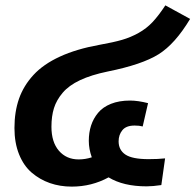

<svg xmlns="http://www.w3.org/2000/svg" viewBox="-20 -692 735 720"><path d="M383.8 -423.8Q322.3 -411.1 280.3 -391.4Q238.3 -371.6 215.1 -344.2Q191.9 -316.9 182.4 -286.6Q172.9 -256.3 172.9 -216.8Q172.9 -159.2 200.9 -126.7Q229 -94.2 274.9 -94.2Q299.8 -94.2 324.2 -102.1Q313 -133.3 313 -164.1Q313 -194.8 321.5 -221.2Q330.1 -247.6 347.9 -269Q365.7 -290.5 396.2 -302.7Q426.8 -314.9 467.8 -314.9Q497.1 -314.9 535.2 -305.2L515.1 -217.8Q502.9 -221.2 484.9 -221.2Q453.1 -221.2 439 -203.9Q424.8 -186.5 424.8 -162.1Q424.8 -129.4 450.4 -112.3Q476.1 -95.2 537.1 -95.2Q573.2 -95.2 599.1 -98.1L585 2Q553.2 6.8 529.8 6.8Q442.4 6.8 387.2 -26.9Q323.7 7.8 249 7.8Q205.1 7.8 167.2 -5.4Q129.4 -18.6 99.1 -44.4Q68.8 -70.3 51.5 -113.3Q34.2 -156.2 34.2 -211.9Q34.2 -272.9 51.3 -321.8Q68.4 -370.6 105.5 -410.9Q142.6 -451.2 204.6 -479.7Q266.6 -508.3 353 -523.9Q405.3 -533.2 437.5 -542.5Q469.7 -551.8 499.5 -568.4Q529.3 -585 552 -609.1Q574.7 -633.3 600.1 -671.9L692.9 -621.1Q636.7 -527.3 574.7 -488.5Q512.7 -449.7 383.8 -423.8Z"/></svg>

Font: FiraGO SemiBold
Style: Italic
Weight: 600
Italic angle: -8°
Designer: bBox Type GmbH
Foundry: bBox Type GmbH
Version: Version 1.001;PS 001.001;hotconv 1.0.88;makeotf.lib2.5.64775